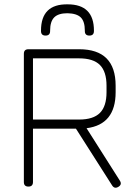

<svg xmlns="http://www.w3.org/2000/svg" viewBox="-20 -860 622 885"><path d="M292 -840Q413 -840 413 -719V-717Q413 -696 392 -696Q371 -696 371 -717V-719Q371 -761 352.5 -779.5Q334 -798 291 -799Q249 -799 230 -780Q211 -761 211 -719V-717Q211 -696 190 -696Q169 -696 169 -717V-719Q169 -842 292 -840ZM132 -21Q132 0 111 0Q90 0 90 -21V-612Q90 -633 111 -633H345Q513 -633 513 -465V-435Q513 -286 379 -269L532 -28Q544 -10 526 1Q508 12 497 -5L330 -267H132ZM345 -591H132V-309H345Q410 -309 440.5 -339.5Q471 -370 471 -435V-465Q471 -530 440.5 -560.5Q410 -591 345 -591Z"/></svg>

Font: Jura Light
Style: Regular
Weight: 300
Designer: Daniel Johnson, Alexei Vanyashin
Foundry: Daniel Johnson
Version: Version 5.103